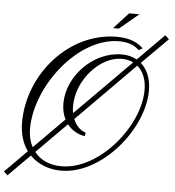

<svg xmlns="http://www.w3.org/2000/svg" viewBox="-125 -904 1029 1132"><g transform="rotate(5 389.5 -338.0)"><path d="M-39 169 89 41C136 88 201 114 273 114C514 114 749 -172 749 -402C749 -471 726 -525 687 -560L840 -713L817 -735L661 -578C636 -592 605 -600 572 -600C401 -600 253 -443 253 -282C253 -245 261 -214 274 -189L95 -9C79 -40 70 -76 70 -116C70 -371 307 -676 549 -676C615 -676 650 -652 667 -634L690 -646C669 -668 624 -701 534 -701C249 -701 20 -434 20 -150C20 -82 38 -26 69 17L-61 148ZM395 -101 399 -122C369 -130 341 -157 325 -196L668 -542C702 -513 723 -466 723 -402C723 -188 498 88 273 88C203 88 147 62 113 17L291 -162C319 -126 358 -106 395 -101ZM311 -271C311 -428 446 -574 573 -574C598 -574 622 -569 642 -559L315 -230C312 -243 311 -257 311 -271ZM654 -845H593L506 -750H540Z"/></g></svg>

Font: Parisienne
Style: Regular
Weight: 400
Designer: Astigmatic (AOETI)
Foundry: Astigmatic (AOETI)
Version: Version 1.000